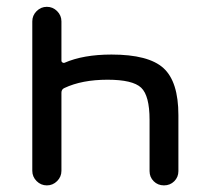

<svg xmlns="http://www.w3.org/2000/svg" viewBox="-20 -567 603 566"><path d="M161.1 -63.5Q161.1 -45.9 148.4 -33.2Q135.7 -20.5 118.2 -20.5Q100.6 -20.5 87.9 -33.2Q75.2 -45.9 75.2 -63.5V-503.9Q75.2 -521.5 87.9 -534.2Q100.6 -546.9 118.2 -546.9Q135.7 -546.9 148.4 -534.2Q161.1 -521.5 161.1 -503.9V-387.7Q161.1 -384.8 164.1 -382.8Q167 -380.9 169.9 -381.8Q225.6 -406.2 308.6 -406.2Q418 -406.2 461.9 -366.2Q505.9 -326.2 505.9 -227.5V-62.5Q505.9 -44.9 493.7 -32.7Q481.4 -20.5 463.4 -20.5Q445.3 -20.5 433.1 -32.7Q420.9 -44.9 420.9 -62.5V-213.9Q420.9 -285.2 396 -308.6Q371.1 -332 296.9 -332Q221.7 -332 169.9 -307.6Q161.1 -303.7 161.1 -293.9Z"/></svg>

Font: Gen Jyuu GothicX Regular
Style: Regular
Weight: 400
Designer: [Source Han Sans]
Ryoko NISHIZUKA  (kana & ideographs); Paul D. Hunt (Latin, Greek & Cyrillic); Wenlong ZHANG  (bopomofo
Version: Version 1.002.20150607